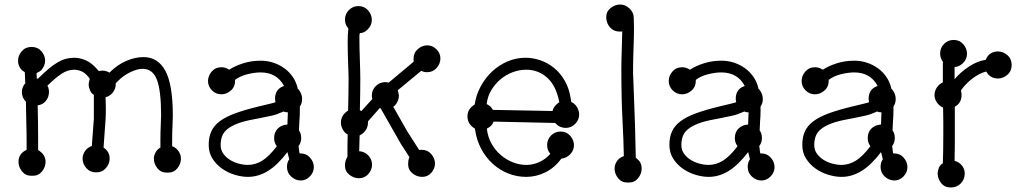

<svg xmlns="http://www.w3.org/2000/svg" viewBox="-20 -773 4564 851"><path d="M163 -462Q154 -454 142 -449L143 -425Q147 -425 148 -424Q174 -450 195 -467.5Q216 -485 234.5 -496Q253 -507 271 -512Q289 -517 308 -517Q334 -517 359.5 -506Q385 -495 409 -468L418 -458Q423 -459 427 -459.5Q431 -460 433 -460Q451 -460 465 -451Q500 -486 539.5 -503Q579 -520 616 -520Q680 -520 713 -459Q746 -398 746 -260Q746 -240 744.5 -213.5Q743 -187 743 -153V-125Q760 -119 771 -103.5Q782 -88 782 -70Q782 -47 766.5 -27.5Q751 -8 726 -8H718Q693 -8 677.5 -27.5Q662 -47 662 -70Q662 -84 669.5 -97.5Q677 -111 691 -119V-155Q691 -190 692.5 -216.5Q694 -243 694 -263Q694 -371 675.5 -419.5Q657 -468 612 -468Q589 -468 558.5 -453.5Q528 -439 505 -416L493 -404V-400Q493 -380 480.5 -363.5Q468 -347 448 -342Q448 -331 448.5 -320Q449 -309 449 -297Q449 -284 449 -271.5Q449 -259 448 -245L439 -119Q466 -101 466 -70Q466 -47 449.5 -28Q433 -9 406 -9Q379 -9 362.5 -28Q346 -47 346 -70Q346 -87 356.5 -103Q367 -119 387 -126L396 -247V-353Q385 -358 379 -372.5Q373 -387 373 -400Q373 -406 378 -424L370 -434Q356 -451 340 -457.5Q324 -464 308 -464Q280 -464 252 -445.5Q224 -427 190 -393Q197 -383 197 -365Q197 -343 183.5 -326Q170 -309 147 -306Q148 -264 148.5 -227Q149 -190 149 -156V-108Q182 -88 182 -56Q182 -33 166.5 -13.5Q151 6 126 6H118Q93 6 77.5 -13.5Q62 -33 62 -56Q62 -92 98 -109V-142Q98 -185 96.5 -233.5Q95 -282 95 -316V-322Q77 -340 77 -365Q77 -387 92 -404L90 -453L77 -462Q60 -479 60 -504Q60 -527 76.5 -546Q93 -565 120 -565Q147 -565 163.5 -546Q180 -527 180 -504Q180 -482 163 -462Z M1022 -419V-415Q1022 -388 1003 -371.5Q984 -355 961 -355Q937 -355 919.5 -372.5Q902 -390 902 -414Q902 -437 918.5 -456Q935 -475 962 -475Q979 -475 996 -464Q1020 -480 1056.5 -492Q1093 -504 1136 -504Q1164 -504 1190.5 -495.5Q1217 -487 1239.5 -471Q1262 -455 1278 -431.5Q1294 -408 1300 -379L1302 -378Q1319 -358 1319 -335Q1319 -314 1309 -301V-283Q1309 -270 1308.5 -259Q1308 -248 1307 -237L1305 -195Q1315 -182 1315 -161Q1315 -141 1303 -125Q1305 -117 1305.5 -108.5Q1306 -100 1308 -93H1312Q1338 -93 1354.5 -74Q1371 -55 1371 -32Q1371 -9 1353.5 9Q1336 27 1313 27Q1290 27 1271 10Q1252 -7 1252 -33Q1252 -54 1262 -67L1254 -99Q1211 -42 1168 -15.5Q1125 11 1079 11Q1052 11 1021.5 2Q991 -7 965 -25Q939 -43 922 -69.5Q905 -96 905 -131Q905 -165 916.5 -190.5Q928 -216 954 -235.5Q980 -255 1022 -270.5Q1064 -286 1126 -301L1184 -315Q1188 -316 1192 -317Q1196 -318 1201 -320Q1200 -325 1199.5 -329Q1199 -333 1199 -335Q1199 -379 1239 -392Q1207 -452 1135 -452Q1109 -452 1076.5 -444Q1044 -436 1022 -419ZM1256 -275Q1244 -275 1237 -279L1230 -276Q1206 -265 1185 -260.5Q1164 -256 1135 -250L1104 -244Q1060 -236 1032 -225Q1004 -214 987.5 -200.5Q971 -187 964.5 -169.5Q958 -152 958 -130Q958 -108 970 -91.5Q982 -75 1000 -64Q1018 -53 1039 -47.5Q1060 -42 1077 -42Q1112 -42 1142.5 -61Q1173 -80 1207 -125Q1195 -140 1195 -161Q1195 -187 1211 -203Q1227 -219 1253 -221L1254 -222Q1254 -240 1255 -251.5Q1256 -263 1256 -275Z M1611 -644Q1596 -627 1575 -626Q1573 -620 1573 -614Q1573 -608 1573 -601Q1573 -584 1573.5 -558.5Q1574 -533 1575 -506.5Q1576 -480 1576.5 -457.5Q1577 -435 1577 -425Q1577 -397 1576.5 -362Q1576 -327 1575 -284L1582 -281L1630 -334Q1629 -339 1628.5 -343Q1628 -347 1628 -349Q1628 -374 1645.5 -391.5Q1663 -409 1688 -409Q1690 -409 1694 -408.5Q1698 -408 1703 -407L1814 -500Q1813 -501 1813 -513Q1813 -539 1832 -555.5Q1851 -572 1874 -572Q1897 -572 1914.5 -554.5Q1932 -537 1932 -514Q1932 -491 1915.5 -472Q1899 -453 1873 -453Q1859 -453 1847 -459L1743 -373Q1748 -355 1748 -349Q1748 -326 1731 -306L1723 -300L1785 -191L1838 -108Q1839 -109 1849 -109Q1875 -109 1891.5 -90Q1908 -71 1908 -48Q1908 -26 1892 -7.5Q1876 11 1851 11Q1828 11 1808.5 -4.5Q1789 -20 1789 -45Q1789 -53 1790 -61Q1791 -69 1795 -76L1757 -135L1667 -293Q1664 -293 1663 -294L1611 -235V-229Q1611 -211 1601 -196Q1591 -181 1574 -173L1572 -103Q1597 -101 1613 -83.5Q1629 -66 1629 -43Q1629 -20 1612.5 -1.5Q1596 17 1571 17Q1548 17 1528.5 1.5Q1509 -14 1509 -39Q1509 -61 1520 -78Q1520 -98 1520 -123Q1520 -148 1521 -177Q1507 -184 1499 -199.5Q1491 -215 1491 -229Q1491 -263 1523 -283Q1524 -329 1524.5 -364Q1525 -399 1525 -425Q1525 -432 1524.5 -450.5Q1524 -469 1523 -492Q1522 -515 1521.5 -539.5Q1521 -564 1521 -584Q1521 -601 1521.5 -615.5Q1522 -630 1524 -647Q1509 -663 1509 -686Q1509 -711 1526.5 -728.5Q1544 -746 1569 -746Q1595 -746 1611.5 -727Q1628 -708 1628 -685Q1628 -661 1611 -644Z M2445 -224 2440 -228 2168 -234Q2161 -214 2138 -203V-202Q2142 -166 2158.5 -136.5Q2175 -107 2199.5 -86Q2224 -65 2253.5 -53.5Q2283 -42 2313 -42Q2343 -42 2371 -55Q2399 -68 2419 -91Q2405 -108 2405 -130Q2405 -155 2422.5 -172.5Q2440 -190 2465 -190Q2491 -190 2507.5 -171Q2524 -152 2524 -129Q2524 -107 2507.5 -89.5Q2491 -72 2468 -70Q2439 -30 2398 -9.5Q2357 11 2312 11Q2271 11 2233 -4Q2195 -19 2164.5 -46.5Q2134 -74 2113.5 -112Q2093 -150 2086 -196L2085 -203Q2052 -222 2052 -257Q2052 -274 2059.5 -286.5Q2067 -299 2084 -310Q2090 -352 2110.5 -390Q2131 -428 2161 -456Q2191 -484 2229 -500.5Q2267 -517 2309 -517Q2342 -517 2374.5 -506Q2407 -495 2435 -472.5Q2463 -450 2483 -415.5Q2503 -381 2510 -334L2512 -321Q2528 -314 2537.5 -298Q2547 -282 2547 -266Q2547 -242 2529.5 -224Q2512 -206 2487 -206Q2476 -206 2464.5 -210.5Q2453 -215 2445 -224ZM2459 -320Q2445 -393 2405.5 -428.5Q2366 -464 2312 -464Q2282 -464 2252.5 -453Q2223 -442 2199 -422Q2175 -402 2158 -374Q2141 -346 2137 -312Q2146 -307 2155 -300L2165 -286L2429 -281Q2431 -292 2439.5 -302.5Q2448 -313 2459 -320Z M2789 -694Q2789 -684 2789.5 -673Q2790 -662 2790 -648Q2790 -631 2789.5 -607.5Q2789 -584 2788 -559.5Q2787 -535 2786.5 -511Q2786 -487 2786 -469Q2786 -456 2786 -444.5Q2786 -433 2787 -423Q2792 -305 2794.5 -219.5Q2797 -134 2798 -74L2807 -66Q2824 -52 2824 -26Q2824 -3 2808.5 16.5Q2793 36 2768 36H2760Q2735 36 2719.5 16.5Q2704 -3 2704 -26Q2704 -44 2715 -59.5Q2726 -75 2745 -81Q2744 -147 2739 -241.5Q2734 -336 2734 -469Q2734 -488 2734.5 -510Q2735 -532 2736 -558L2738 -634Q2737 -633 2727 -633Q2700 -633 2683.5 -652Q2667 -671 2667 -697Q2667 -722 2686.5 -737.5Q2706 -753 2729 -753Q2752 -753 2770.5 -735Q2789 -717 2789 -694Z M3064 -419V-415Q3064 -388 3045 -371.5Q3026 -355 3003 -355Q2979 -355 2961.5 -372.5Q2944 -390 2944 -414Q2944 -437 2960.5 -456Q2977 -475 3004 -475Q3021 -475 3038 -464Q3062 -480 3098.5 -492Q3135 -504 3178 -504Q3206 -504 3232.5 -495.5Q3259 -487 3281.5 -471Q3304 -455 3320 -431.5Q3336 -408 3342 -379L3344 -378Q3361 -358 3361 -335Q3361 -314 3351 -301V-283Q3351 -270 3350.5 -259Q3350 -248 3349 -237L3347 -195Q3357 -182 3357 -161Q3357 -141 3345 -125Q3347 -117 3347.5 -108.5Q3348 -100 3350 -93H3354Q3380 -93 3396.5 -74Q3413 -55 3413 -32Q3413 -9 3395.5 9Q3378 27 3355 27Q3332 27 3313 10Q3294 -7 3294 -33Q3294 -54 3304 -67L3296 -99Q3253 -42 3210 -15.5Q3167 11 3121 11Q3094 11 3063.5 2Q3033 -7 3007 -25Q2981 -43 2964 -69.5Q2947 -96 2947 -131Q2947 -165 2958.5 -190.5Q2970 -216 2996 -235.5Q3022 -255 3064 -270.5Q3106 -286 3168 -301L3226 -315Q3230 -316 3234 -317Q3238 -318 3243 -320Q3242 -325 3241.5 -329Q3241 -333 3241 -335Q3241 -379 3281 -392Q3249 -452 3177 -452Q3151 -452 3118.5 -444Q3086 -436 3064 -419ZM3298 -275Q3286 -275 3279 -279L3272 -276Q3248 -265 3227 -260.5Q3206 -256 3177 -250L3146 -244Q3102 -236 3074 -225Q3046 -214 3029.5 -200.5Q3013 -187 3006.5 -169.5Q3000 -152 3000 -130Q3000 -108 3012 -91.5Q3024 -75 3042 -64Q3060 -53 3081 -47.5Q3102 -42 3119 -42Q3154 -42 3184.5 -61Q3215 -80 3249 -125Q3237 -140 3237 -161Q3237 -187 3253 -203Q3269 -219 3295 -221L3296 -222Q3296 -240 3297 -251.5Q3298 -263 3298 -275Z M3653 -419V-415Q3653 -388 3634 -371.5Q3615 -355 3592 -355Q3568 -355 3550.5 -372.5Q3533 -390 3533 -414Q3533 -437 3549.5 -456Q3566 -475 3593 -475Q3610 -475 3627 -464Q3651 -480 3687.5 -492Q3724 -504 3767 -504Q3795 -504 3821.5 -495.5Q3848 -487 3870.5 -471Q3893 -455 3909 -431.5Q3925 -408 3931 -379L3933 -378Q3950 -358 3950 -335Q3950 -314 3940 -301V-283Q3940 -270 3939.5 -259Q3939 -248 3938 -237L3936 -195Q3946 -182 3946 -161Q3946 -141 3934 -125Q3936 -117 3936.5 -108.5Q3937 -100 3939 -93H3943Q3969 -93 3985.5 -74Q4002 -55 4002 -32Q4002 -9 3984.5 9Q3967 27 3944 27Q3921 27 3902 10Q3883 -7 3883 -33Q3883 -54 3893 -67L3885 -99Q3842 -42 3799 -15.5Q3756 11 3710 11Q3683 11 3652.5 2Q3622 -7 3596 -25Q3570 -43 3553 -69.5Q3536 -96 3536 -131Q3536 -165 3547.5 -190.5Q3559 -216 3585 -235.5Q3611 -255 3653 -270.5Q3695 -286 3757 -301L3815 -315Q3819 -316 3823 -317Q3827 -318 3832 -320Q3831 -325 3830.5 -329Q3830 -333 3830 -335Q3830 -379 3870 -392Q3838 -452 3766 -452Q3740 -452 3707.5 -444Q3675 -436 3653 -419ZM3887 -275Q3875 -275 3868 -279L3861 -276Q3837 -265 3816 -260.5Q3795 -256 3766 -250L3735 -244Q3691 -236 3663 -225Q3635 -214 3618.5 -200.5Q3602 -187 3595.5 -169.5Q3589 -152 3589 -130Q3589 -108 3601 -91.5Q3613 -75 3631 -64Q3649 -53 3670 -47.5Q3691 -42 3708 -42Q3743 -42 3773.5 -61Q3804 -80 3838 -125Q3826 -140 3826 -161Q3826 -187 3842 -203Q3858 -219 3884 -221L3885 -222Q3885 -240 3886 -251.5Q3887 -263 3887 -275Z M4249 -494Q4232 -477 4211 -476V-422Q4237 -453 4274 -477.5Q4311 -502 4349 -508Q4357 -528 4371.5 -536.5Q4386 -545 4403 -545Q4426 -545 4445 -528.5Q4464 -512 4464 -485Q4464 -458 4445 -441.5Q4426 -425 4403 -425Q4378 -425 4361 -442L4351 -456Q4320 -448 4289.5 -424.5Q4259 -401 4239 -372Q4242 -363 4242 -352Q4242 -316 4212 -300V-218Q4212 -170 4212 -131Q4212 -92 4211 -60Q4231 -55 4243.5 -39.5Q4256 -24 4256 -4Q4256 22 4238.5 40Q4221 58 4193 58Q4167 58 4151.5 38.5Q4136 19 4136 -4Q4136 -16 4141.5 -29.5Q4147 -43 4159 -49Q4160 -80 4160.5 -111.5Q4161 -143 4161 -175Q4161 -203 4161 -233Q4161 -263 4160 -296Q4143 -304 4132.5 -319Q4122 -334 4122 -352Q4122 -369 4132 -384.5Q4142 -400 4159 -408V-491Q4159 -497 4160 -498Q4147 -514 4147 -536Q4147 -561 4164.5 -578.5Q4182 -596 4207 -596Q4233 -596 4249.5 -577Q4266 -558 4266 -535Q4266 -511 4249 -494Z"/></svg>

Font: Nelagoney
Style: Regular
Weight: 400
Designer: Kanati
Foundry: Kanati and Michael Everson
Version: Version 2.000